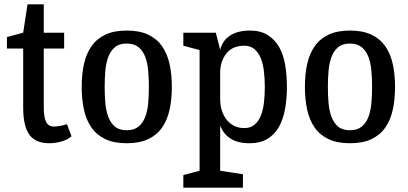

<svg xmlns="http://www.w3.org/2000/svg" viewBox="-20 -651 1883 886"><path d="M12 -480 87 -500 107 -631H182V-500H276V-427H182V-155Q182 -109 193 -88Q204 -67 229 -67Q240 -67 257 -70Q274 -73 289 -78L310 -22Q295 -8 266.5 1Q238 10 207 10Q144 10 115.5 -29.5Q87 -69 87 -155V-427H12Z M565 10Q506 10 466 -9Q426 -28 402 -62.5Q378 -97 367.5 -144.5Q357 -192 357 -250Q357 -308 367.5 -355.5Q378 -403 402 -437.5Q426 -472 466 -491Q506 -510 565 -510Q624 -510 664 -491Q704 -472 728 -437.5Q752 -403 762.5 -355.5Q773 -308 773 -250Q773 -192 762.5 -144.5Q752 -97 728 -62.5Q704 -28 664 -9Q624 10 565 10ZM565 -50Q599 -50 619.5 -67Q640 -84 650.5 -112.5Q661 -141 664 -176.5Q667 -212 667 -250Q667 -287 664 -323Q661 -359 650.5 -387.5Q640 -416 619.5 -433Q599 -450 565 -450Q530 -450 510 -433Q490 -416 479.5 -387.5Q469 -359 466 -323Q463 -287 463 -250Q463 -212 466 -176.5Q469 -141 479.5 -112.5Q490 -84 510 -67Q530 -50 565 -50Z M826 157 901 137V-420L826 -440V-500H976L996 -421Q1007 -465 1042.5 -487.5Q1078 -510 1133 -510Q1182 -510 1215 -489.5Q1248 -469 1268 -434Q1288 -399 1296 -351.5Q1304 -304 1304 -250Q1304 -196 1295.5 -148.5Q1287 -101 1267.5 -66Q1248 -31 1214.5 -10.5Q1181 10 1132 10Q1076 10 1043 -12Q1010 -34 996 -72V137L1101 153V215H826ZM1108 -440Q1052 -440 1024 -403.5Q996 -367 996 -316V-193Q996 -167 1003 -143.5Q1010 -120 1024 -101Q1038 -82 1059 -71Q1080 -60 1108 -60Q1136 -60 1154.5 -75.5Q1173 -91 1183.5 -117Q1194 -143 1198 -177Q1202 -211 1202 -249Q1202 -286 1198 -321Q1194 -356 1183.5 -382Q1173 -408 1154.5 -424Q1136 -440 1108 -440Z M1595 10Q1536 10 1496 -9Q1456 -28 1432 -62.5Q1408 -97 1397.5 -144.5Q1387 -192 1387 -250Q1387 -308 1397.5 -355.5Q1408 -403 1432 -437.5Q1456 -472 1496 -491Q1536 -510 1595 -510Q1654 -510 1694 -491Q1734 -472 1758 -437.5Q1782 -403 1792.5 -355.5Q1803 -308 1803 -250Q1803 -192 1792.5 -144.5Q1782 -97 1758 -62.5Q1734 -28 1694 -9Q1654 10 1595 10ZM1595 -50Q1629 -50 1649.5 -67Q1670 -84 1680.5 -112.5Q1691 -141 1694 -176.5Q1697 -212 1697 -250Q1697 -287 1694 -323Q1691 -359 1680.5 -387.5Q1670 -416 1649.5 -433Q1629 -450 1595 -450Q1560 -450 1540 -433Q1520 -416 1509.5 -387.5Q1499 -359 1496 -323Q1493 -287 1493 -250Q1493 -212 1496 -176.5Q1499 -141 1509.5 -112.5Q1520 -84 1540 -67Q1560 -50 1595 -50Z"/></svg>

Font: HermeneusOne
Style: Regular
Weight: 400
Designer: Rodrigo Fuenzalida, Pablo Impallari
Foundry: Pablo Impallari, Rodrigo Fuenzalida
Version: Version 1.000; ttfautohint (v0.8) -G 200 -r 50